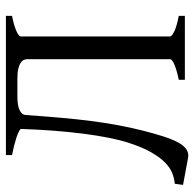

<svg xmlns="http://www.w3.org/2000/svg" viewBox="-24 -632 667 660"><g transform="rotate(-90 310.0 -301.5)"><path d="M8.8 -34.7Q26.4 -36.1 44.9 -43.2Q63.5 -50.3 81.5 -67.9Q99.6 -85.4 117.2 -116.2Q134.8 -147 150.4 -195.8Q159.2 -223.1 167 -262.2Q174.8 -301.3 180.9 -348.9Q187 -396.5 191.2 -450.9Q195.3 -505.4 197.3 -564Q194.8 -567.4 187 -571.3Q179.2 -575.2 167.2 -579.1Q155.3 -583 140.1 -586.9Q125 -590.8 107.4 -594.2V-615.2H585.9V-594.2Q552.2 -587.4 533.7 -579.1Q515.1 -570.8 515.1 -564V-50.8Q515.1 -44.9 532.7 -36.4Q550.3 -27.8 585.9 -21V0H366.2V-21Q399.4 -27.8 418.2 -35.9Q437 -43.9 437 -50.8V-542Q437 -547.9 434.3 -553.7Q431.6 -559.6 424.6 -564.5Q417.5 -569.3 404.5 -572.5Q391.6 -575.7 371.1 -575.7H309.6Q297.9 -575.7 286.6 -574.5Q275.4 -573.2 266.4 -570.1Q257.3 -566.9 251.5 -561Q245.6 -555.2 245.1 -546.4Q240.7 -482.9 235.8 -427.5Q231 -372.1 224.6 -323Q218.3 -273.9 210.2 -230.2Q202.1 -186.5 191.9 -146Q181.6 -105.5 171.9 -75Q162.1 -44.4 151.6 -24.7Q141.1 -4.9 128.4 4.4Q118.2 11.7 106 11.7Q102.5 11.7 99.1 11.2L4.9 -6.3Z"/></g></svg>

Font: Akkhara
Style: Regular
Weight: 400
Designer: J. Victor Gaultney
Version: Version 1.00 June 13, 2006, initial release